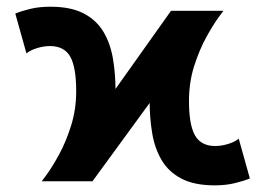

<svg xmlns="http://www.w3.org/2000/svg" viewBox="-20 -540 790 572"><path d="M543 -239.3Q543 -294.4 558.3 -342.8Q573.7 -391.1 594.2 -428.5Q614.7 -465.8 630.1 -486.8Q645.5 -507.8 645.5 -507.8H513.7Q513.7 -507.8 500.5 -483.4Q487.3 -459 469.7 -419.2Q452.1 -379.4 439 -332.3Q425.8 -285.2 425.8 -239.3Q425.8 -188 433.5 -142.6Q441.2 -97.2 461.9 -62.4Q482.7 -27.6 520.9 -7.7Q559.1 12.2 620.1 12.2Q652.6 12.2 679.2 5.7Q705.8 -0.7 724.4 -8.3L691.2 -127Q680.7 -117.7 660.3 -111.3Q639.9 -105 621.1 -105Q579.1 -105 561 -136.5Q543 -168 543 -239.3ZM207 -268.6Q207 -213.9 191.7 -165.3Q176.3 -116.7 155.8 -79.3Q135.3 -42 119.9 -21Q104.5 0 104.5 0H236.3Q236.3 0 249.5 -24.4Q262.7 -48.8 280.3 -88.6Q297.9 -128.4 311 -175.5Q324.2 -222.7 324.2 -268.6Q324.2 -319.8 316.5 -365.2Q308.8 -410.6 288.1 -445.4Q267.3 -480.2 229.1 -500.1Q190.9 -520 129.9 -520Q97.4 -520 70.8 -513.7Q44.2 -507.3 25.6 -499.5L58.8 -380.9Q69.6 -390.1 89.8 -396.5Q110.1 -402.8 128.9 -402.8Q171.1 -402.8 189.1 -371.5Q207 -340.1 207 -268.6ZM626.2 -507.8H489.5L128.7 0H255.6Z"/></svg>

Font: Giphurs
Style: Regular
Weight: 400
Version: Version 2.010